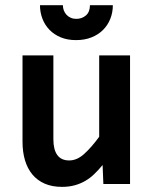

<svg xmlns="http://www.w3.org/2000/svg" viewBox="-20 -710 590 741"><path d="M186 -496.1V-172.9Q186 -132.3 201.2 -111.6Q216.3 -90.8 247.1 -90.8Q276.9 -90.8 304.4 -115.5Q332 -140.1 362.8 -182.1V-496.1H481.9V0H378.9L376 -73.2Q360.4 -54.2 344.2 -38.6Q328.1 -22.9 309.3 -12Q290.5 -1 268.3 5.1Q246.1 11.2 219.2 11.2Q181.2 11.2 152.6 -1.2Q124 -13.7 105 -36.6Q85.9 -59.6 76.4 -91.6Q66.9 -123.5 66.9 -163.1V-496.1ZM415.5 -689.9Q415.5 -662.1 405.8 -637.5Q396 -612.8 377.7 -594.5Q359.4 -576.2 333 -565.7Q306.6 -555.2 273.4 -555.2Q240.2 -555.2 214.4 -565.9Q188.5 -576.7 170.7 -595.2Q152.8 -613.8 143.6 -638.2Q134.3 -662.6 134.3 -689.9H222.7Q222.7 -679.2 226.3 -669.7Q230 -660.2 236.8 -652.8Q243.7 -645.5 253.2 -641.4Q262.7 -637.2 274.4 -637.2Q296.4 -637.2 311.8 -650.6Q327.1 -664.1 327.1 -689.9ZM0 -496.1Z"/></svg>

Font: Code New Roman
Style: Bold
Weight: 700
Monospace: yes
Designer: Sam Radian
Foundry: Code New Roman
Version: Version 1.508 October 19, 2014